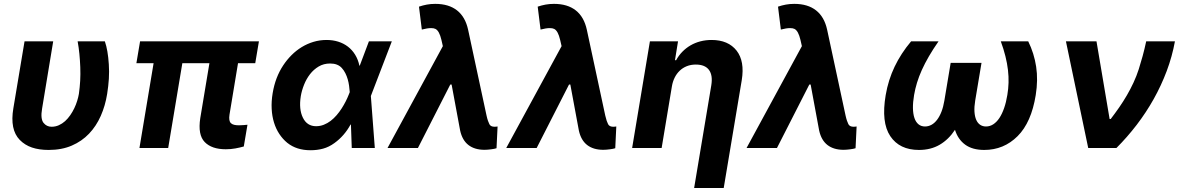

<svg xmlns="http://www.w3.org/2000/svg" viewBox="-20 -757 6036 982"><path d="M48.3 -203.1 105.5 -545.5H252.1L195.3 -201.7Q190.7 -175.1 192.6 -157Q194.6 -138.8 202.4 -128.9Q218.4 -108.7 243.6 -108.7Q263.5 -108.7 280.9 -116.5Q298.3 -124.3 312.9 -137.4Q327.4 -150.6 339.3 -167.8Q351.2 -185 360.1 -203.7Q369 -222.3 374.8 -241.3Q380.7 -260.3 383.5 -277Q388.1 -310.4 390.1 -343.8Q392 -377.1 390.6 -413.7Q389.2 -449.2 386 -481.7Q382.8 -514.2 377.1 -545.5H516.3Q532 -500.7 536.6 -427.9Q539.1 -391.3 536.8 -354Q534.4 -316.8 528.1 -277Q518.5 -216.6 495.4 -164.2Q472.3 -111.9 435.4 -73.2Q398.4 -34.4 347.1 -12.3Q295.8 9.9 229 9.9Q180 9.9 143.5 -2.5Q106.9 -14.9 81 -41.5Q29.8 -94.1 48.3 -203.1Z M696.4 -545.5H1304.3L1285.5 -433.9H1197.4L1153.8 -170.8Q1151.3 -154.5 1153.1 -143.8Q1154.8 -133.2 1161 -127.1Q1167.3 -121.1 1177.6 -118.6Q1187.9 -116.1 1202.4 -116.1Q1214.8 -116.1 1225.9 -117.2Q1236.9 -118.3 1245.7 -119L1226.9 -7.8Q1206.7 -2.1 1183.9 2.1Q1161.2 6.4 1134.6 6.4Q1062.9 6.4 1027 -30.5Q991.1 -67.5 1004.3 -152.7L1051.1 -433.9H912.6L840.2 0H693.2L765.6 -433.9H677.6Z M1374.6 -280.9Q1388.1 -361.9 1428.6 -422.9Q1447.4 -451.3 1471.2 -475.1Q1495 -498.9 1523.3 -516.2Q1551.5 -533.4 1583.5 -543Q1615.4 -552.6 1650.2 -552.6Q1682.2 -552.6 1709.9 -543.9Q1737.6 -535.2 1759.4 -518.5Q1781.2 -501.8 1796.3 -477.3Q1811.4 -452.8 1818.2 -421.2H1820L1866.8 -545.5H1984L1876.8 -266L1897 0H1779.1L1774.9 -120L1772.7 -119.7Q1741.5 -62.1 1690.3 -25.2Q1662.6 -5 1632.6 3.2Q1602.6 11.4 1568.2 11.4Q1532.7 11.4 1503.2 2.1Q1473.7 -7.1 1449.2 -26.6Q1425.8 -45.8 1408.6 -71.9Q1391.3 -98 1381.4 -130.3Q1371.4 -162.6 1369.5 -200.5Q1367.5 -238.3 1374.6 -280.9ZM1529.1 -155.2Q1550.4 -111.5 1596.6 -111.5Q1617.5 -111.5 1636.2 -119Q1654.8 -126.4 1671.2 -138.8Q1687.5 -151.3 1701.7 -167.8Q1715.9 -184.3 1727.6 -202.6Q1739.3 -220.9 1748.8 -239.7Q1758.2 -258.5 1764.9 -275.9L1768.8 -285.9Q1767.8 -301.8 1765.4 -318.5Q1763.1 -335.2 1758.5 -351.4Q1753.9 -367.5 1746.4 -382.5Q1739 -397.4 1728 -409.4Q1707.4 -432.2 1668.7 -432.2Q1635.7 -432.2 1609.9 -416.9Q1584.2 -401.6 1565.5 -377.5Q1546.9 -353.3 1535.2 -323.9Q1523.4 -294.4 1518.5 -265.6Q1507.8 -198.5 1529.1 -155.2Z M2245 -521 2237.6 -553.3Q2226.9 -599.1 2207.4 -609Q2198.9 -613.3 2184.7 -613.3Q2166.2 -613.3 2137.4 -605.8L2122.9 -723Q2143.1 -729.8 2163.2 -733.5Q2183.2 -737.2 2206 -737.2Q2275.2 -737.2 2317.6 -703.8Q2360.1 -670.5 2374.3 -604.4L2468.4 -166.2Q2471.9 -150.2 2475.7 -139.4Q2479.4 -128.6 2483 -121.8Q2489.7 -108.7 2509.6 -108.7Q2513.1 -108.7 2517.4 -109.2Q2521.7 -109.7 2524.9 -110.1L2519.5 1.1Q2514.2 2.8 2506.9 4.3Q2499.6 5.7 2491.3 6.7Q2483 7.8 2474.4 8.5Q2465.9 9.2 2458.1 9.2Q2407.7 9.2 2376.1 -15.1Q2344.5 -39.4 2333.5 -89.1L2289.8 -324.6H2283L2117.5 0H1962Z M2852.3 -521 2844.8 -553.3Q2834.2 -599.1 2814.6 -609Q2806.1 -613.3 2791.9 -613.3Q2773.4 -613.3 2744.7 -605.8L2730.1 -723Q2750.4 -729.8 2770.4 -733.5Q2790.5 -737.2 2813.2 -737.2Q2882.5 -737.2 2924.9 -703.8Q2967.3 -670.5 2981.5 -604.4L3075.6 -166.2Q3079.2 -150.2 3082.9 -139.4Q3086.6 -128.6 3090.2 -121.8Q3096.9 -108.7 3116.8 -108.7Q3120.4 -108.7 3124.6 -109.2Q3128.9 -109.7 3132.1 -110.1L3126.8 1.1Q3121.4 2.8 3114.2 4.3Q3106.9 5.7 3098.5 6.7Q3090.2 7.8 3081.7 8.5Q3073.2 9.2 3065.3 9.2Q3014.9 9.2 2983.3 -15.1Q2951.7 -39.4 2940.7 -89.1L2897 -324.6H2890.3L2724.8 0H2569.2Z M3304 -545.5H3447.8L3432.2 -449.2H3438.2Q3451.3 -473.4 3470 -492.4Q3488.6 -511.4 3511.7 -524.9Q3534.8 -538.4 3562.1 -545.5Q3589.5 -552.6 3619.7 -552.6Q3704.5 -552.6 3747.5 -497.9Q3789.4 -444.2 3773.8 -347.3L3681.5 204.5H3530.2L3617.9 -320.3Q3626.4 -371.8 3606.2 -399.3Q3585.9 -426.8 3538.7 -426.8Q3513.5 -426.8 3492.7 -418.5Q3471.9 -410.2 3456.3 -395.2Q3440.7 -380.3 3430.6 -359.9Q3420.5 -339.5 3416.5 -315.3L3364 0H3213.1Z M4081.3 -521 4073.9 -553.3Q4063.2 -599.1 4043.7 -609Q4035.2 -613.3 4021 -613.3Q4002.5 -613.3 3973.7 -605.8L3959.2 -723Q3979.4 -729.8 3999.5 -733.5Q4019.5 -737.2 4042.3 -737.2Q4111.5 -737.2 4153.9 -703.8Q4196.4 -670.5 4210.6 -604.4L4304.7 -166.2Q4308.2 -150.2 4312 -139.4Q4315.7 -128.6 4319.2 -121.8Q4326 -108.7 4345.9 -108.7Q4349.4 -108.7 4353.7 -109.2Q4358 -109.7 4361.2 -110.1L4355.8 1.1Q4350.5 2.8 4343.2 4.3Q4335.9 5.7 4327.6 6.7Q4319.2 7.8 4310.7 8.5Q4302.2 9.2 4294.4 9.2Q4244 9.2 4212.4 -15.1Q4180.8 -39.4 4169.7 -89.1L4126.1 -324.6H4119.3L3953.8 0H3798.3Z M4509.9 -270.6Q4523.1 -348 4555.6 -416Q4588.1 -484 4639.9 -545.5H4780.2Q4752.1 -505.3 4731 -468.9Q4709.9 -432.5 4694.8 -399Q4679.7 -365.4 4670.1 -333.8Q4660.5 -302.2 4655.2 -271.3Q4648.8 -234 4649.3 -204Q4649.9 -174 4657 -153.2Q4664.1 -132.5 4677.7 -121.3Q4691.4 -110.1 4710.9 -110.1Q4728.3 -110.1 4744 -118.6Q4759.6 -127.1 4772.5 -144Q4785.5 -160.9 4795.1 -185.5Q4804.7 -210.2 4810 -242.2L4842.3 -435.4H5000L4967.7 -242.2Q4962.4 -210.2 4964 -185.5Q4965.6 -160.9 4973 -144Q4980.5 -127.1 4993.3 -118.6Q5006 -110.1 5023.1 -110.1Q5043 -110.1 5060.2 -121.3Q5077.4 -132.5 5091.3 -153.2Q5105.1 -174 5115.6 -204Q5126.1 -234 5132.1 -271.3Q5137.4 -302.2 5138.3 -333.8Q5139.2 -365.4 5135.3 -399.1Q5131.4 -432.9 5122.3 -469.3Q5113.3 -505.7 5098.7 -545.5H5239Q5269.2 -484 5279.5 -416Q5289.8 -348 5277.3 -270.6Q5255 -131 5184.7 -60.7Q5114 9.9 5013.8 9.9Q4953.8 9.9 4916.7 -17Q4879.6 -44 4864.3 -93Q4832 -43.7 4786.4 -16.9Q4740.8 9.9 4680 9.9Q4580.6 9.9 4533.4 -60.7Q4486.2 -131 4509.9 -270.6Z M5431.8 -545.5H5588.1L5655.2 -148.4H5660.9Q5683.2 -177.6 5704.2 -207.7Q5725.1 -237.9 5743.6 -269.7Q5762.1 -301.5 5777.5 -334.7Q5793 -367.9 5804.3 -403.1Q5814.6 -435.4 5824.2 -470.5Q5833.8 -505.7 5842.3 -545.5H5989.3Q5975.1 -468 5947.3 -393.8Q5919.4 -319.6 5880.7 -250.5Q5842 -181.5 5793.7 -118.4Q5745.4 -55.4 5690 0H5545.8Z"/></svg>

Font: Inter P
Style: Bold Italic
Weight: 700
Italic angle: 9.39999°
Designer: Rasmus Andersson
Foundry: rsms
Version: Version 3.018;git-588b23468